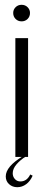

<svg xmlns="http://www.w3.org/2000/svg" viewBox="-20 -654 177 800"><path d="M35 -600Q35 -614 45 -624Q55 -634 70 -634Q85 -634 95 -624Q105 -614 105 -600Q105 -585 95 -575Q85 -565 70 -565Q55 -565 45 -575Q35 -585 35 -600ZM97 -495V0H44V-495ZM116 78Q106 101 89 113.5Q72 126 52 126Q32 126 18 113.5Q4 101 4 81Q4 40 75 -3H89Q65 12 49 30.5Q33 49 33 68Q33 82 42 92Q51 102 65 102Q92 102 106 73Z"/></svg>

Font: Moniqa Cond Heading
Style: Regular
Weight: 400
Width: 3
Designer: Rajesh Rajput
Foundry: Rajesh Rajput
Version: Version 1.000